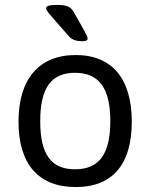

<svg xmlns="http://www.w3.org/2000/svg" viewBox="-20 -752 609 778"><path d="M215 -732C183 -732 167 -729 167 -719C167 -708 177 -699 261 -603C272 -591 291 -585 312 -585C328 -585 335 -588 335 -595C335 -605 323 -626 277 -706C266 -725 247 -732 215 -732ZM287 -529C138 -529 55 -432 55 -259C55 -87 136 6 287 6C436 6 514 -86 514 -259C514 -433 434 -529 287 -529ZM284 -457C382 -457 427 -394 427 -261C427 -128 382 -66 284 -66C186 -66 143 -128 143 -261C143 -395 187 -457 284 -457Z"/></svg>

Font: Asap
Style: Regular
Weight: 400
Designer: Pablo Cosgaya
Foundry: Pablo Cosgaya
Version: Version 1.007;PS 001.007;hotconv 1.0.70;makeotf.lib2.5.58329